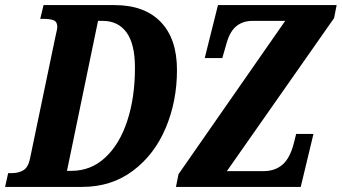

<svg xmlns="http://www.w3.org/2000/svg" viewBox="-40 -734 1342 754"><path d="M-8 -54H4Q33 -54 52 -65.5Q71 -77 78 -112L177 -587Q178 -594 181.5 -607.5Q185 -621 185 -628Q185 -648 171.5 -654Q158 -660 128 -660H118L131 -714H410Q527 -714 591 -648Q655 -582 655 -459Q655 -336 610.5 -231Q566 -126 481.5 -63Q397 0 283 0H-20ZM240 -63Q317 -63 373.5 -115.5Q430 -168 460 -260Q490 -352 490 -468Q490 -561 457 -606.5Q424 -652 363 -652H345L223 -63ZM661 -50 1080 -652H952Q914 -652 888.5 -631.5Q863 -611 850 -565L833 -506H764L816 -714H1282L1272 -663L851 -62H995Q1040 -62 1069.5 -87.5Q1099 -113 1114 -172L1123 -208H1191L1141 0H651Z"/></svg>

Font: Noto Serif CondExtraBold
Style: Italic
Weight: 800
Width: 3
Italic angle: -12°
Designer: Monotype Design Team
Foundry: Monotype Imaging Inc.
Version: Version 1.001